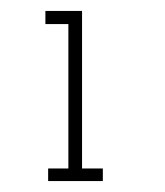

<svg xmlns="http://www.w3.org/2000/svg" viewBox="-20 -720 302 351"><path d="M168 -389V-412H130V-700H63V-676H105V-412H68V-389Z"/></svg>

Font: Josefin Slab Medium
Style: Regular
Weight: 500
Designer: Santiago Orozco
Foundry: Typemade
Version: Version 2.000